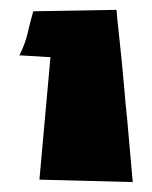

<svg xmlns="http://www.w3.org/2000/svg" viewBox="-20 -733 311 392"><path d="M251 -361.3 60.5 -366.2 83 -616.2 19.5 -620.1Q31.2 -642.6 36.1 -664.1Q41 -685.5 47.9 -710L217.8 -712.9Q219.7 -690.4 222.7 -664.1Q225.6 -637.7 228.5 -608.9Q231.4 -580.1 233.9 -550.3Q236.3 -520.5 239.3 -493.2Q245.1 -428.7 251 -361.3Z"/></svg>

Font: Slackey
Style: Regular
Weight: 400
Designer: Squid
Foundry: Font Diner, Inc DBA Sideshow
Version: Version 1.000